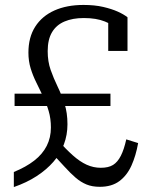

<svg xmlns="http://www.w3.org/2000/svg" viewBox="-20 -747 600 777"><path d="M36 10V-51Q85 -71 118.5 -97Q152 -123 169 -156.5Q186 -190 186 -231Q186 -267 177 -297.5Q168 -328 154.5 -356.5Q141 -385 127 -413Q113 -441 104 -470.5Q95 -500 95 -534Q95 -596 122.5 -639Q150 -682 200 -704.5Q250 -727 318 -727Q363 -727 397.5 -719Q432 -711 456.5 -700Q481 -689 496 -677V-541H418V-672Q427 -670 434.5 -665Q442 -660 448 -653.5Q454 -647 458 -639.5Q462 -632 462 -625Q439 -646 404.5 -660Q370 -674 319 -674Q274 -674 241 -660Q208 -646 190.5 -616.5Q173 -587 173 -540Q173 -498 185 -464Q197 -430 213 -397Q229 -364 241 -327.5Q253 -291 253 -244Q253 -201 238.5 -162.5Q224 -124 196 -92Q168 -60 128 -34Q88 -8 36 10ZM384 9Q353 9 330 -0.5Q307 -10 286 -28Q265 -46 241 -72.5Q217 -99 185 -133Q185 -138 187 -144Q189 -150 192.5 -156.5Q196 -163 201 -169.5Q206 -176 213 -181Q246 -144 274.5 -118.5Q303 -93 330.5 -80.5Q358 -68 388 -68Q419 -68 437.5 -79.5Q456 -91 469 -116.5Q482 -142 491 -183L539 -168Q530 -117 512 -77Q494 -37 463 -14Q432 9 384 9ZM39 -368H427V-318H39Z"/></svg>

Font: Roboto Serif Light
Style: Regular
Weight: 300
Designer: Greg Gazdowicz
Foundry: Commercial Type
Version: Version 1.008